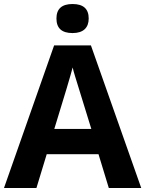

<svg xmlns="http://www.w3.org/2000/svg" viewBox="-20 -945 730 965"><path d="M263.7 -852.1C263.7 -803.2 290.5 -778.8 344.7 -778.8C398.9 -778.8 425.8 -805.7 425.8 -852.1C425.8 -900.4 398.9 -924.8 344.7 -924.8C290.5 -924.8 263.7 -900.4 263.7 -852.1ZM689.9 0 437 -716.8H252L0 0H163.1L214.8 -169.9H475.1L526.9 0ZM252.9 -296.9C303.7 -461.4 334.5 -564.5 345.2 -606C347.7 -594.2 352.1 -578.1 358.4 -558.1C364.3 -538.1 391.1 -450.7 439 -296.9Z"/></svg>

Font: Noto Reveo Sans
Style: Bold
Weight: 700
Designer: Monotype Design team
Foundry: Monotype Imaging Inc.
Version: Version 1.04